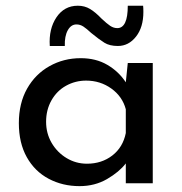

<svg xmlns="http://www.w3.org/2000/svg" viewBox="-20 -631 627 661"><path d="M505.9 -414.1V0H413.1V-68.4Q390.6 -39.1 348.6 -14.6Q306.6 9.8 253.9 9.8Q195.3 9.8 147.5 -15.6Q99.6 -41 72.3 -89.8Q44.9 -138.7 44.9 -207Q44.9 -275.4 73.2 -325.7Q101.6 -376 150.4 -403.3Q199.2 -430.7 257.8 -430.7Q310.5 -430.7 349.6 -407.7Q388.7 -384.8 413.1 -347.7L419.9 -414.1ZM413.1 -172.9V-254.9Q401.4 -298.8 363.3 -326.2Q325.2 -353.5 276.4 -353.5Q239.3 -353.5 207.5 -335.9Q175.8 -318.4 157.2 -285.6Q138.7 -252.9 138.7 -211.9Q138.7 -171.9 157.7 -139.2Q176.8 -106.4 209 -86.9Q241.2 -67.4 279.3 -67.4Q330.1 -67.4 366.7 -95.7Q403.3 -124 413.1 -172.9ZM293.9 -517.6Q278.3 -532.2 267.1 -539.6Q255.9 -546.9 243.2 -546.9Q224.6 -546.9 213.4 -526.9Q202.1 -506.8 203.1 -472.7H151.4Q147.5 -531.2 174.3 -571.3Q201.2 -611.3 248 -611.3Q271.5 -611.3 290 -600.1Q308.6 -588.9 329.1 -567.4Q347.7 -549.8 359.4 -542Q371.1 -534.2 383.8 -534.2Q419.9 -534.2 419.9 -611.3H472.7Q473.6 -603.5 473.6 -589.8Q473.6 -537.1 448.2 -504.9Q422.9 -472.7 385.7 -472.7Q357.4 -472.7 339.4 -483.9Q321.3 -495.1 293.9 -517.6Z"/></svg>

Font: Josefin Sans CFJ
Style: Regular
Weight: 400
Designer: Santiago Orozco
Foundry: Typemade
Version: Version 2.000